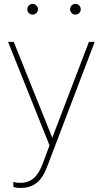

<svg xmlns="http://www.w3.org/2000/svg" viewBox="-20 -741 518 975"><path d="M245.6 -41 249 -50.8 431.6 -528.3H460.9L224.6 91.8L212.9 121.1Q174.8 213.4 86.9 213.4Q58.6 213.4 47.9 208L47.4 183.1Q63 187.5 83 187.5Q124.5 187.5 151.9 163.3Q179.2 139.2 199.2 84.5L231.4 -2.9L21 -528.3H49.8ZM118.7 -693.8Q118.7 -705.1 126.5 -713.1Q134.3 -721.2 145.5 -721.2Q156.7 -721.2 164.8 -713.1Q172.9 -705.1 172.9 -693.8Q172.9 -682.6 164.8 -674.8Q156.7 -667 145.5 -667Q134.3 -667 126.5 -674.8Q118.7 -682.6 118.7 -693.8ZM335.9 -693.8Q335.9 -705.1 343.8 -713.1Q351.6 -721.2 362.8 -721.2Q374 -721.2 382.1 -713.1Q390.1 -705.1 390.1 -693.8Q390.1 -682.6 382.1 -674.8Q374 -667 362.8 -667Q351.6 -667 343.8 -674.8Q335.9 -682.6 335.9 -693.8Z"/></svg>

Font: Roboto Thin
Style: Regular
Weight: 250
Designer: Google
Version: Version 2.134; 2016